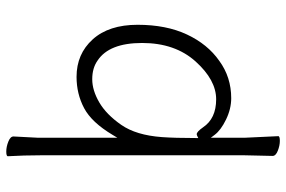

<svg xmlns="http://www.w3.org/2000/svg" viewBox="-170 -575 912 612"><g transform="rotate(-90 286.0 -269.0)"><path d="M95 144 97 55V-596Q97 -649 94 -700Q94 -705 109 -705Q124 -705 140.5 -698.5Q157 -692 157 -682L153 -605V-351L162 -366Q202 -433 247.5 -457Q293 -481 347 -481Q420 -481 466.5 -429.5Q513 -378 513 -286.5Q513 -195 482 -129Q451 -63 398 -26Q346 12 279 12Q245 12 211 -4.5Q177 -21 162 -41L153 -53V56L158 162Q158 167 143 167Q128 167 111.5 160.5Q95 154 95 144ZM157 -682ZM152 -93Q161 -98 164 -98Q172 -98 186 -78Q214 -36 275.5 -36Q337 -36 396 -101.5Q455 -167 455 -272Q455 -377 399 -414Q375 -431 339.5 -431Q304 -431 265.5 -408.5Q227 -386 194 -338.5Q161 -291 155 -209Q152 -167 152 -101Z"/></g></svg>

Font: LXGW WenKai Lite Light
Style: Regular
Weight: 300
Designer: LXGW / Fontworks Inc.
Foundry: LXGW / Fontworks Inc.
Version: Version 1.511; March 25, 2025